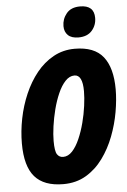

<svg xmlns="http://www.w3.org/2000/svg" viewBox="-63 -999 699 1054"><g transform="rotate(-5 287.0 -472.0)"><path d="M243.2 9.8Q136.7 9.8 85.9 -48.6Q35.2 -106.9 35.2 -231.9Q35.2 -299.3 49.1 -369.1Q63 -439 90.6 -502.7Q118.2 -566.4 158.4 -616.5Q198.7 -666.5 251.7 -695.8Q304.7 -725.1 369.1 -725.1Q477.1 -725.1 525.6 -663.8Q574.2 -602.5 574.2 -483.9Q574.2 -426.3 562.5 -359.4Q550.8 -292.5 525.9 -227.3Q501 -162.1 461.9 -108.4Q422.9 -54.7 368.7 -22.5Q314.5 9.8 243.2 9.8ZM254.9 -139.2Q282.7 -139.2 305.4 -163.8Q328.1 -188.5 345.7 -228.8Q363.3 -269 375.5 -315.9Q387.7 -362.8 393.8 -408.4Q399.9 -454.1 399.9 -488.8Q399.9 -579.1 355 -579.1Q327.6 -579.1 304.7 -554.7Q281.7 -530.3 264.2 -490.2Q246.6 -450.2 234.6 -403.6Q222.7 -356.9 216.3 -311.3Q210 -265.6 210 -231Q210 -174.8 221.7 -157Q233.4 -139.2 254.9 -139.2ZM396 -785.2Q357.4 -785.2 338.1 -804Q318.8 -822.8 318.8 -854Q318.8 -893.1 343.8 -923.6Q368.7 -954.1 418.9 -954.1Q496.1 -954.1 496.1 -884.3Q496.1 -844.2 470.5 -814.7Q444.8 -785.2 396 -785.2Z"/></g></svg>

Font: Open Sans Condensed ExtraBold
Style: Italic
Weight: 800
Width: 3
Italic angle: -12°
Designer: Monotype Design Team
Foundry: Monotype Imaging Inc.
Version: Version 3.003; ttfautohint (v1.8.4)